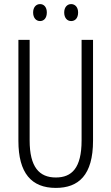

<svg xmlns="http://www.w3.org/2000/svg" viewBox="-20 -909 544 939"><path d="M142 -848C142 -822 156 -806 176 -806C195 -806 209 -821 209 -848C209 -874 195 -889 176 -889C156 -889 142 -873 142 -848ZM294 -848C294 -822 308 -806 328 -806C348 -806 362 -821 362 -848C362 -874 347 -889 328 -889C309 -889 294 -874 294 -848ZM435 -221V-714H379V-222C379 -87 331 -41 253 -41C172 -41 125 -92 125 -222V-714H70V-220C70 -62 134 10 253 10C364 10 435 -52 435 -221Z"/></svg>

Font: Noto Sans Georgian ExtraCondensed Light
Style: Regular
Weight: 300
Width: 2
Designer: Monotype Design Team, Akaki Razmadze
Foundry: Google LLC
Version: Version 2.005